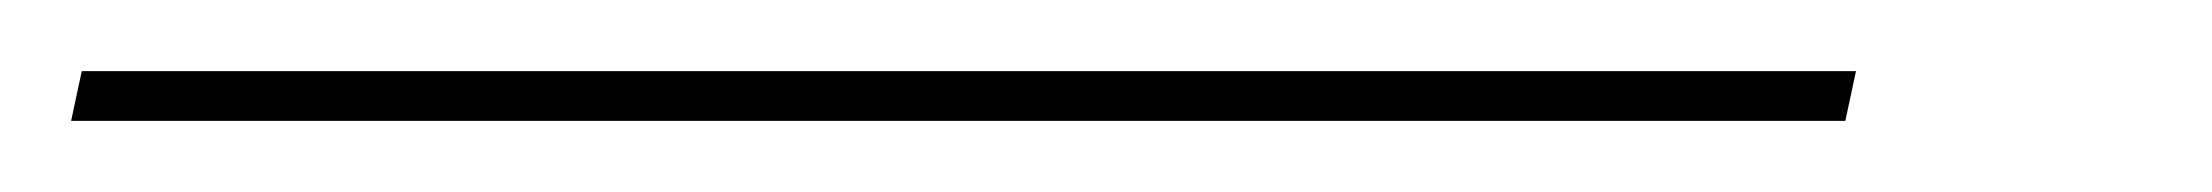

<svg xmlns="http://www.w3.org/2000/svg" viewBox="-103 77 622 54"><path d="M419 97 416 111H-83L-80 97Z"/></svg>

Font: Work Sans Thin
Style: Italic
Weight: 250
Italic angle: -13°
Designer: Wei Huang
Foundry: Wei Huang
Version: Version 2.012